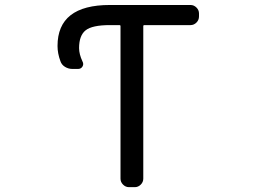

<svg xmlns="http://www.w3.org/2000/svg" viewBox="-20 -775 1040 774"><path d="M422.9 -754.9H748Q761.7 -754.9 772 -744.6Q782.2 -734.4 782.2 -720.7V-709Q782.2 -694.3 772 -684.1Q761.7 -673.8 748 -673.8H562.5Q557.6 -673.8 557.6 -669.9V-54.7Q557.6 -41 547.4 -30.8Q537.1 -20.5 523.4 -20.5H500Q486.3 -20.5 476.1 -30.8Q465.8 -41 465.8 -54.7V-669.9Q465.8 -673.8 460.9 -673.8H422.9Q351.6 -673.8 325.2 -652.8Q298.8 -631.8 298.8 -581.1Q298.8 -556.6 312.5 -527.3Q318.4 -516.6 312.5 -506.8Q306.6 -497.1 294.9 -497.1H271.5Q255.9 -497.1 242.2 -505.4Q228.5 -513.7 223.6 -528.3Q211.9 -559.6 211.9 -589.8Q211.9 -754.9 422.9 -754.9Z"/></svg>

Font: Rounded-L Mgen+ 2m regular
Style: Regular
Weight: 400
Designer: [Source Han Sans]
Ryoko NISHIZUKA  (kana & ideographs); Paul D. Hunt (Latin, Greek & Cyrillic); Wenlong ZHANG  (bopomofo
Version: Version 1.059.20150602